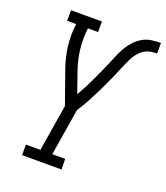

<svg xmlns="http://www.w3.org/2000/svg" viewBox="-135 -829 800 923"><g transform="rotate(20 264.5 -367.5)"><path d="M86 0V-54H160L199 -292L141 -456Q122 -508 114.5 -565Q107 -622 115 -681H69V-735H227V-681H175Q169 -629 174 -579.5Q179 -530 194 -484Q195 -481 196 -479Q197 -477 197 -475L235 -366Q248 -388 260 -411Q272 -434 282.5 -456.5Q293 -479 303.5 -502Q314 -525 324 -548Q334 -571 343.5 -594.5Q353 -618 365 -640Q377 -662 394.5 -682Q412 -702 434 -715Q456 -728 480.5 -731.5Q505 -735 529 -735V-681Q515 -681 500 -679Q485 -677 471 -670Q457 -663 445.5 -651.5Q434 -640 425.5 -627Q417 -614 411 -600Q405 -586 398 -572V-571Q383 -535 367.5 -500Q352 -465 335 -430Q318 -395 300 -361Q282 -327 260 -294L221 -54H287L288 0Z"/></g></svg>

Font: Iosevka QP Light
Style: Italic
Weight: 300
Italic angle: -9°
Designer: Belleve Invis
Foundry: Belleve Invis
Version: Version 20.0.0; ttfautohint (v1.8.4)